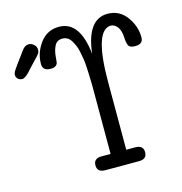

<svg xmlns="http://www.w3.org/2000/svg" viewBox="-162 -740 785 829"><g transform="rotate(-15 231.0 -325.0)"><path d="M-63 -499Q-63 -501 -62.5 -503Q-62 -505 -61 -507.5Q-60 -510 -59 -512.5Q-58 -515 -55 -519Q-52 -523 -49.5 -527Q-47 -531 -42 -538Q-37 -545 -32 -551.5Q-27 -558 -19 -569Q-11 -580 -3 -591Q11 -611 28 -611Q41 -611 51.5 -601.5Q62 -592 62 -578Q62 -574 61.5 -571Q61 -568 58.5 -563.5Q56 -559 53 -555.5Q50 -552 44 -545.5Q38 -539 32 -533Q26 -527 15 -515Q4 -503 -6 -492Q-25 -473 -36 -473Q-47 -473 -55 -480Q-63 -487 -63 -499ZM-63 -499Q-63 -501 -62.5 -503Q-62 -505 -61 -507.5Q-60 -510 -59 -512.5Q-58 -515 -55 -519Q-52 -523 -49.5 -527Q-47 -531 -42 -538Q-37 -545 -32 -551.5Q-27 -558 -19 -569Q-11 -580 -3 -591Q11 -611 28 -611Q41 -611 51.5 -601.5Q62 -592 62 -578Q62 -574 61.5 -571Q61 -568 58.5 -563.5Q56 -559 53 -555.5Q50 -552 44 -545.5Q38 -539 32 -533Q26 -527 15 -515Q4 -503 -6 -492Q-25 -473 -36 -473Q-47 -473 -55 -480Q-63 -487 -63 -499ZM58 -515Q58 -565 89.5 -607.5Q121 -650 174 -650Q267 -650 283 -500Q300 -650 391 -650Q444 -650 475.5 -607Q507 -564 507 -514Q507 -484 472 -484Q448 -484 442 -496Q436 -508 435 -534Q434 -560 423 -578Q409 -597 392 -597Q318 -596 318 -365V-62H358Q394 -62 394 -31Q394 0 359 0H208Q172 0 172 -31Q172 -62 207 -62H248V-365Q248 -370 247.5 -388.5Q247 -407 246.5 -419Q246 -431 245 -452Q244 -473 241.5 -487.5Q239 -502 235.5 -520Q232 -538 226.5 -550.5Q221 -563 214 -574.5Q207 -586 197 -591.5Q187 -597 175 -597Q151 -597 140.5 -576.5Q130 -556 128 -529Q126 -502 124 -498Q116 -484 96 -484H93Q58 -484 58 -515Z"/></g></svg>

Font: CMU Typewriter Text
Style: Regular
Weight: 500
Monospace: yes
Version: Version 0.7.0